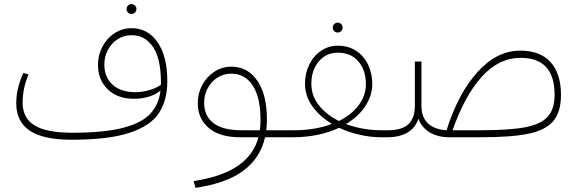

<svg xmlns="http://www.w3.org/2000/svg" viewBox="-20 -667 2815 933"><path d="M793 -272Q793 -179 752 -117Q711 -55 609 -21.5Q507 12 329 12Q190 12 124.5 -32Q59 -76 59 -165Q59 -240 94 -313L119 -305Q90 -239 90 -168Q90 -93 148 -57.5Q206 -22 332 -22Q487 -22 578.5 -46Q670 -70 711 -115Q752 -160 760 -227Q737 -207 702.5 -197Q668 -187 631 -187Q551 -187 503.5 -233Q456 -279 456 -352Q456 -399 477.5 -440Q499 -481 536.5 -505.5Q574 -530 620 -530Q698 -530 745.5 -462Q793 -394 793 -272ZM762 -255V-269Q762 -380 724 -438Q686 -496 619 -496Q582 -496 551.5 -476.5Q521 -457 504 -424Q487 -391 487 -354Q487 -292 527 -255.5Q567 -219 639 -219Q670 -219 704 -228.5Q738 -238 762 -255ZM595 -623Q595 -633 602 -640Q609 -647 619 -647Q629 -647 636 -640Q643 -633 643 -623Q643 -613 636 -606Q629 -599 619 -599Q609 -599 602 -606Q595 -613 595 -623Z M1380 0H1268Q1246 99 1164.5 161Q1083 223 930 246L921 213Q1062 191 1138 137.5Q1214 84 1236 0H1147Q1047 0 994 -45.5Q941 -91 941 -166Q941 -213 962.5 -253.5Q984 -294 1021.5 -318.5Q1059 -343 1105 -343Q1183 -343 1230 -275.5Q1277 -208 1277 -86Q1277 -60 1274 -34H1384L1400 -17ZM1154 -34H1243Q1246 -58 1246 -83Q1246 -193 1208.5 -251Q1171 -309 1104 -309Q1066 -309 1036 -289.5Q1006 -270 989 -237.5Q972 -205 972 -168Q972 -104 1017 -69Q1062 -34 1154 -34Z M1881 -17 1861 0H1833Q1781 0 1728 -12Q1675 -24 1628 -46Q1529 0 1403 0H1380L1360 -17L1383 -34H1407Q1512 -34 1593 -65Q1533 -101 1497.5 -151Q1462 -201 1462 -260Q1462 -311 1483 -353.5Q1504 -396 1540.5 -420.5Q1577 -445 1621 -445Q1672 -445 1710 -420.5Q1748 -396 1768.5 -353Q1789 -310 1789 -258Q1789 -204 1756 -152.5Q1723 -101 1661 -64Q1745 -34 1833 -34H1864ZM1627 -79Q1689 -110 1723.5 -156.5Q1758 -203 1758 -258Q1758 -326 1721.5 -368.5Q1685 -411 1622 -411Q1565 -411 1529 -368.5Q1493 -326 1493 -260Q1493 -202 1529 -156Q1565 -110 1627 -79ZM1597 -533Q1597 -543 1604 -550Q1611 -557 1621 -557Q1631 -557 1638 -550Q1645 -543 1645 -533Q1645 -523 1638 -516Q1631 -509 1621 -509Q1611 -509 1604 -516Q1597 -523 1597 -533Z M2706 -206Q2706 -123 2669 -79Q2632 -35 2549.5 -17.5Q2467 0 2316 0H2164Q2108 0 2068.5 -23.5Q2029 -47 2013 -90Q1999 -46 1960.5 -23Q1922 0 1861 0L1841 -17L1864 -34Q1934 -34 1965 -64Q1996 -94 1996 -153V-368H2028V-153Q2028 -98 2059 -68Q2090 -38 2150 -34Q2206 -212 2300 -316.5Q2394 -421 2508 -421Q2606 -421 2656 -364.5Q2706 -308 2706 -206ZM2675 -206Q2675 -386 2510 -386Q2405 -386 2322 -295Q2239 -204 2179 -34H2316Q2455 -34 2531.5 -48.5Q2608 -63 2641.5 -100Q2675 -137 2675 -206Z"/></svg>

Font: FiraGO UltraLight
Style: Regular
Weight: 200
Designer: bBox Type
Foundry: bBox Type GmbH
Version: Version 1.001